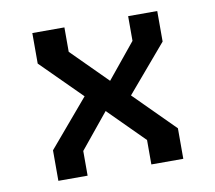

<svg xmlns="http://www.w3.org/2000/svg" viewBox="-64 -593 747 666"><g transform="rotate(-10 310.0 -260.0)"><path d="M417.5 0H530V-107.5L389.5 -248L530 -413V-520.5H427.5V-433.5L327 -310.5L203 -434.5V-520.5H90V-413L230.5 -273L90 -107.5V0H193V-87L293.5 -210L417.5 -86Z"/></g></svg>

Font: Monaspace Krypton Medium
Style: Regular
Weight: 500
Designer: Riley Cran & the Lettermatic Team
Foundry: Lettermatic
Version: Version 1.101 (Monaspace Krypton)